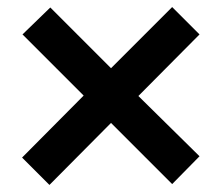

<svg xmlns="http://www.w3.org/2000/svg" viewBox="-20 -603 623 541"><path d="M42.2 -159 215.7 -333.7 43.4 -506 121.7 -581.9 292.8 -410.8 465.1 -583.1 542.2 -506 369.9 -332.5 542.2 -162.7 465.1 -84.3 292.8 -256.6 119.3 -81.9Z"/></svg>

Font: Ramabhadra
Style: Regular
Weight: 400
Designer: Purushoth Kumar Guthula
Foundry: Andhrapradesh Society for Knowledge Networks
Version: Version 1.0.5; ttfautohint (vUNKNOWN) -l 7 -r 28 -G 50 -x 13